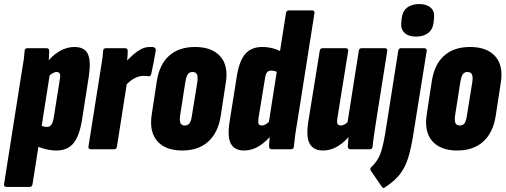

<svg xmlns="http://www.w3.org/2000/svg" viewBox="-49 -734 2486 944"><path d="M228 6Q203 6 174 -1Q145 -8 125 -20L142 -123Q153 -116 162.5 -113Q172 -110 182 -110Q195 -110 203 -120Q211 -130 215 -154L245 -343Q249 -363 245 -371.5Q241 -380 229 -380Q220 -380 209 -373.5Q198 -367 188 -357L174 -418Q207 -461 243 -482Q279 -503 317 -503Q366 -503 382.5 -469.5Q399 -436 388 -361L355 -149Q342 -66 312.5 -30Q283 6 228 6ZM-16 185Q-31 185 -29 171L56 -368Q64 -414 67.5 -439.5Q71 -465 72 -484Q73 -497 86 -497H180Q193 -497 193 -484Q193 -470 191.5 -448Q190 -426 187 -403L196 -370L111 171Q109 185 97 185Z M399 0Q384 0 386 -14L442 -368Q447 -401 452 -430.5Q457 -460 458 -484Q459 -497 472 -497H566Q579 -497 579 -484Q579 -468 577 -445Q575 -422 573 -403L582 -370L526 -14Q524 0 512 0ZM563 -309 571 -431Q586 -447 604 -463.5Q622 -480 643 -491.5Q664 -503 688 -503Q696 -503 700.5 -503Q705 -503 709 -501Q718 -497 717 -487Q713 -461 707 -430.5Q701 -400 695 -372Q691 -357 681 -359Q676 -360 671 -360.5Q666 -361 658 -361Q641 -361 624 -354.5Q607 -348 592 -336Q577 -324 563 -309Z M847 6Q765 6 724.5 -40Q684 -86 697 -171L722 -335Q735 -418 783 -460.5Q831 -503 910 -503Q993 -503 1034 -457Q1075 -411 1061 -326L1036 -163Q1023 -81 974.5 -37.5Q926 6 847 6ZM860 -117Q875 -117 883 -128Q891 -139 895 -168L921 -329Q925 -356 919.5 -368Q914 -380 898 -380Q882 -380 874.5 -369Q867 -358 862 -329L837 -169Q833 -142 838 -129.5Q843 -117 860 -117Z M1152 6Q1103 6 1085.5 -28.5Q1068 -63 1080 -137L1116 -363Q1128 -436 1157.5 -469.5Q1187 -503 1240 -503Q1267 -503 1292 -496.5Q1317 -490 1341 -476L1324 -375Q1313 -381 1304 -384Q1295 -387 1284 -387Q1276 -387 1270.5 -384Q1265 -381 1261 -374Q1257 -367 1255 -355L1222 -154Q1219 -134 1222.5 -125.5Q1226 -117 1239 -117Q1248 -117 1258.5 -123.5Q1269 -130 1279 -141L1293 -79Q1260 -37 1224.5 -15.5Q1189 6 1152 6ZM1288 0Q1274 0 1274 -14Q1274 -29 1276.5 -52.5Q1279 -76 1281 -94L1272 -128L1357 -669Q1359 -683 1371 -683H1485Q1499 -683 1497 -669L1412 -130Q1406 -97 1402 -67Q1398 -37 1396 -14Q1395 0 1382 0Z M1540 6Q1492 6 1473.5 -27.5Q1455 -61 1467 -137L1523 -484Q1525 -497 1537 -497H1650Q1664 -497 1663 -484L1610 -154Q1606 -133 1610.5 -125Q1615 -117 1627 -117Q1636 -117 1646.5 -123Q1657 -129 1667 -141L1681 -79Q1649 -38 1613.5 -16Q1578 6 1540 6ZM1675 0Q1661 0 1661 -14Q1662 -29 1664 -52.5Q1666 -76 1668 -94L1659 -128L1715 -484Q1717 -497 1729 -497H1842Q1857 -497 1855 -484L1799 -130Q1794 -97 1789.5 -67Q1785 -37 1783 -14Q1782 0 1769 0Z M1909 -484Q1911 -497 1923 -497H2036Q2042 -497 2046 -494Q2050 -491 2049 -484L1984 -79Q1973 -7 1958 41.5Q1943 90 1916.5 123.5Q1890 157 1844 187Q1834 194 1829 185L1774 105Q1768 96 1777 87Q1795 70 1807.5 50Q1820 30 1828.5 -0.5Q1837 -31 1845 -78ZM1997 -554Q1960 -554 1940 -572.5Q1920 -591 1924 -625L1926 -644Q1930 -679 1952.5 -696.5Q1975 -714 2012 -714Q2049 -714 2069 -696Q2089 -678 2085 -644L2083 -625Q2080 -591 2057 -572.5Q2034 -554 1997 -554Z M2199 6Q2117 6 2076.5 -40Q2036 -86 2049 -171L2074 -335Q2087 -418 2135 -460.5Q2183 -503 2262 -503Q2345 -503 2386 -457Q2427 -411 2413 -326L2388 -163Q2375 -81 2326.5 -37.5Q2278 6 2199 6ZM2212 -117Q2227 -117 2235 -128Q2243 -139 2247 -168L2273 -329Q2277 -356 2271.5 -368Q2266 -380 2250 -380Q2234 -380 2226.5 -369Q2219 -358 2214 -329L2189 -169Q2185 -142 2190 -129.5Q2195 -117 2212 -117Z"/></svg>

Font: Sofia Sans Extra Condensed Black
Style: Italic
Weight: 900
Italic angle: -9°
Version: Version 4.100